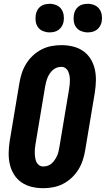

<svg xmlns="http://www.w3.org/2000/svg" viewBox="-20 -980 556 1008"><path d="M207 8Q176 8 146.5 1Q117 -6 93 -22.5Q69 -39 53.5 -64Q38 -89 31.5 -117.5Q25 -146 25.5 -177Q26 -208 31 -240L82 -545Q86 -570 94.5 -596Q103 -622 117.5 -645.5Q132 -669 153 -688.5Q174 -708 198.5 -720.5Q223 -733 249.5 -738Q276 -743 302 -743Q333 -743 362.5 -736Q392 -729 416 -712.5Q440 -696 455.5 -671Q471 -646 477.5 -617.5Q484 -589 483.5 -558Q483 -527 478 -495L427 -190Q423 -165 414.5 -139Q406 -113 391.5 -89.5Q377 -66 356 -46.5Q335 -27 310.5 -14.5Q286 -2 259.5 3Q233 8 207 8ZM207 -106Q219 -106 231 -110Q243 -114 252 -122.5Q261 -131 268 -141.5Q275 -152 280 -163Q285 -174 287.5 -186Q290 -198 292 -209L343 -514Q345 -526 346 -538Q347 -550 347 -561.5Q347 -573 344.5 -584.5Q342 -596 337.5 -606Q333 -616 323.5 -622.5Q314 -629 302 -629Q290 -629 278.5 -625Q267 -621 257.5 -612.5Q248 -604 241 -593.5Q234 -583 229.5 -572Q225 -561 222 -549Q219 -537 217 -526L166 -221Q164 -209 163 -197Q162 -185 162.5 -173.5Q163 -162 165 -150.5Q167 -139 171.5 -129Q176 -119 185.5 -112.5Q195 -106 207 -106ZM440 -810Q423 -810 406.5 -816.5Q390 -823 380 -836.5Q370 -850 367.5 -867.5Q365 -885 368 -903Q370 -915 376 -926.5Q382 -938 392.5 -946Q403 -954 415.5 -957Q428 -960 441 -960Q458 -960 474.5 -953.5Q491 -947 501 -933.5Q511 -920 514 -902.5Q517 -885 514 -867Q512 -855 505.5 -843.5Q499 -832 488.5 -824Q478 -816 465.5 -813Q453 -810 440 -810ZM240 -810Q223 -810 206.5 -816.5Q190 -823 180 -836.5Q170 -850 167.5 -867.5Q165 -885 168 -903Q170 -915 176 -926.5Q182 -938 192.5 -946Q203 -954 215.5 -957Q228 -960 241 -960Q258 -960 274.5 -953.5Q291 -947 301 -933.5Q311 -920 314 -902.5Q317 -885 314 -867Q312 -855 305.5 -843.5Q299 -832 288.5 -824Q278 -816 265.5 -813Q253 -810 240 -810Z"/></svg>

Font: Iosevka Term Curly Hv Obl
Style: Regular
Weight: 900
Italic angle: -9°
Designer: Belleve Invis
Foundry: Belleve Invis
Version: Version 32.3.0